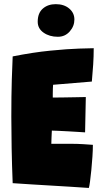

<svg xmlns="http://www.w3.org/2000/svg" viewBox="-20 -897 518 924"><path d="M407.5 7.5Q362 4.5 316.2 1.5Q270.5 -1.5 224.5 -4Q179 -6.5 133 -9.5Q87 -12.5 41 -15.5Q37.5 -103.5 36 -184.2Q34.5 -265 34.5 -335Q34.5 -438 36.8 -513.5Q39 -589 41 -625.5Q138.5 -645 222 -653.2Q305.5 -661.5 361.5 -663.2Q417.5 -665 431 -665Q431 -626 428.5 -586.8Q426 -547.5 422 -504.5L235.5 -489Q235 -485 234.5 -471.8Q234 -458.5 234 -445.5Q234 -432.5 234 -427.5Q254 -427.5 283 -428Q312 -428.5 341.8 -429Q371.5 -429.5 393 -430L389.5 -260Q381.5 -260.5 358.2 -262Q335 -263.5 307.8 -265Q280.5 -266.5 258.2 -267.5Q236 -268.5 229.5 -268.5Q229 -258.5 228 -236Q227 -213.5 227 -205H321.5Q352.5 -205 380.5 -203.2Q408.5 -201.5 427 -200Q427 -175 424.8 -142.5Q422.5 -110 419.5 -78.2Q416.5 -46.5 413.2 -23Q410 0.5 407.5 7.5ZM248.5 -877Q288 -877 313 -856Q338 -835 338 -803Q338 -771 315.5 -745.5Q293 -720 258.5 -720Q218 -720 189.8 -739.8Q161.5 -759.5 161.5 -792.5Q161.5 -834 186 -855.5Q210.5 -877 248.5 -877Z"/></svg>

Font: Grandstander Black
Style: Regular
Weight: 900
Designer: Tyler Finck
Foundry: Etcetera Type Co
Version: Version 1.200; ttfautohint (v1.8.3)